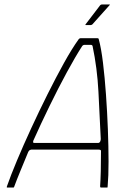

<svg xmlns="http://www.w3.org/2000/svg" viewBox="-20 -845 615 865"><path d="M14 0Q11 0 10.5 -1Q10 -2 11 -5Q28 -54 56.5 -122Q85 -190 120.5 -267Q156 -344 194 -420Q232 -496 268 -561Q304 -626 335 -669Q337 -671 339 -672Q341 -673 343 -673H417Q420 -673 422 -672.5Q424 -672 425 -668Q436 -628 444 -562Q452 -496 457.5 -418.5Q463 -341 466 -262.5Q469 -184 469 -117Q469 -50 465 -6Q465 -2 464.5 -1Q464 0 461 0H435Q433 0 432.5 -1Q432 -2 431 -5Q433 -34 434 -74Q435 -114 435 -162Q436 -167 433 -169Q430 -171 424 -171H121Q116 -170 113 -168Q110 -166 107 -160Q88 -114 71.5 -74Q55 -34 44 -4Q43 -2 42.5 -1Q42 0 39 0ZM135 -201H423Q426 -201 429.5 -204.5Q433 -208 434 -218Q429 -325 423.5 -431.5Q418 -538 397 -638Q395 -643 388 -643H362Q354 -643 350 -637Q319 -589 280.5 -518Q242 -447 203 -367Q164 -287 130 -211Q129 -209 129 -205Q129 -201 135 -201ZM367 -732Q364 -732 364.5 -733.5Q365 -735 366 -736L431 -821Q434 -825 440 -825H473Q475 -825 475 -824Q475 -823 473 -821L396 -735Q394 -734 392.5 -733Q391 -732 389 -732Z"/></svg>

Font: Glory Thin
Style: Italic
Weight: 100
Italic angle: -12°
Designer: Robert Leuschke
Foundry: Robert Leuschke
Version: Version 1.011